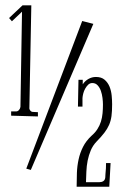

<svg xmlns="http://www.w3.org/2000/svg" viewBox="-20 -714 465 724"><path d="M332 -624 96.2 -73.2 79.1 -78.1 290 -634.8ZM123 -291V-274.9L22 -277.8V-293.9H41Q46.9 -293.9 51.5 -299.1Q56.2 -304.2 57.1 -311L63 -669.9L24.9 -633.8L14.2 -646L64.9 -693.8H98.1L90.8 -309.1Q89.8 -302.7 94 -297.4Q98.1 -292 104 -292ZM402.8 -320.8Q402.8 -294.4 400.4 -276.4Q397.9 -258.3 391.4 -243.2Q384.8 -228 373.5 -213.4Q362.3 -198.7 344.2 -180.2Q330.1 -165.5 322.3 -147Q314.5 -128.4 310.5 -108.4Q306.6 -88.4 305.7 -67.4Q304.7 -46.4 304.2 -26.9H354Q363.3 -26.9 369.6 -31Q376 -35.2 377 -44.9Q377 -49.3 377.4 -53.2Q377.9 -57.1 377.9 -61Q378.9 -70.3 379.4 -79.1Q379.9 -87.9 379.9 -99.1H397L392.1 -9.8H269Q269 -36.1 270 -62.3Q271 -88.4 276.4 -113Q281.7 -137.7 293.2 -160.4Q304.7 -183.1 325.2 -202.1Q338.9 -213.9 347.4 -227.3Q356 -240.7 360.6 -255.6Q365.2 -270.5 366.7 -286.6Q368.2 -302.7 368.2 -319.8Q368.2 -330.6 366.5 -344.7Q364.7 -358.9 360.4 -371.3Q356 -383.8 348.1 -392.3Q340.3 -400.9 328.1 -400.9Q319.3 -400.9 312.7 -394.8Q306.2 -388.7 301.3 -379.9Q296.4 -371.1 293.9 -361.3Q291.5 -351.6 291 -344.2V-312H273.9L275.9 -413.1H292V-396Q300.3 -408.7 313.5 -416.3Q326.7 -423.8 341.8 -423.8Q362.3 -423.8 374.5 -413.3Q386.7 -402.8 393.1 -387.2Q399.4 -371.6 401.1 -353.8Q402.8 -335.9 402.8 -320.8Z"/></svg>

Font: Bigelow Rules
Style: Regular
Weight: 400
Designer: Astigmatic (AOETI)
Foundry: Astigmatic (AOETI)
Version: Version 1.001